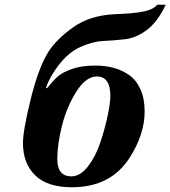

<svg xmlns="http://www.w3.org/2000/svg" viewBox="-20 -779 720 811"><path d="M77 -174Q77 -228 109.5 -359.5Q142 -491 183 -558Q217 -612 288 -663Q359 -714 464 -719Q547 -722 587.5 -730.5Q628 -739 644 -759H680Q646 -687 601 -653Q556 -619 510 -613.5Q464 -608 418 -606Q372 -604 320.5 -581Q269 -558 228 -504Q190 -455 174 -408L178 -406Q205 -439 224 -456Q243 -473 283.5 -487.5Q324 -502 381 -502Q423 -502 458 -493Q493 -484 524 -463Q555 -442 573 -402.5Q591 -363 591 -308Q591 -213 529 -115Q449 12 284 12Q180 12 128.5 -38.5Q77 -89 77 -174ZM222 -107Q222 -34 282 -34Q319 -34 351.5 -76Q384 -118 403.5 -176.5Q423 -235 434.5 -289Q446 -343 446 -374Q446 -456 389 -456Q343 -456 302.5 -392Q262 -328 242 -248.5Q222 -169 222 -107Z"/></svg>

Font: Heuristica
Style: Bold Italic
Weight: 700
Italic angle: -13°
Version: Version 1.0.2